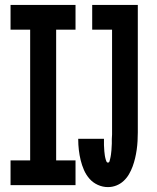

<svg xmlns="http://www.w3.org/2000/svg" viewBox="-20 -755 640 783"><path d="M420 8Q399 8 379 -1Q359 -10 345 -26Q331 -42 322.5 -61.5Q314 -81 309 -101.5Q304 -122 301.5 -143.5Q299 -165 299 -186V-189H404V-188Q404 -184 404 -179.5Q404 -175 404 -171Q404 -167 404 -163Q404 -159 404.5 -154.5Q405 -150 405 -146Q405 -142 405.5 -138Q406 -134 406.5 -129.5Q407 -125 407.5 -121Q408 -117 409 -113Q410 -109 411 -105Q412 -101 414 -96.5Q416 -92 420 -92Q425 -92 426.5 -97Q428 -102 429 -106.5Q430 -111 431 -115.5Q432 -120 432.5 -124.5Q433 -129 433.5 -133.5Q434 -138 434.5 -142.5Q435 -147 435 -151.5Q435 -156 435.5 -160.5Q436 -165 436 -169.5Q436 -174 436 -178.5Q436 -183 436 -188Q436 -193 436.5 -197.5Q437 -202 437 -206.5Q437 -211 437 -215V-634H356V-735H542V-215Q542 -198 541 -180Q540 -162 537.5 -144.5Q535 -127 531 -110Q527 -93 521 -76.5Q515 -60 506 -44.5Q497 -29 484 -17Q471 -5 454.5 1.5Q438 8 420 8ZM23 0V-101H103V-634H23V-735H288V-634H209V-101H288V0Z"/></svg>

Font: R Plex Mono
Style: Bold
Weight: 700
Monospace: yes
Designer: Belleve Invis
Foundry: Belleve Invis
Version: Version 31.8.0